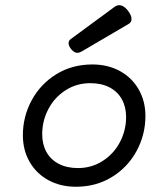

<svg xmlns="http://www.w3.org/2000/svg" viewBox="-20 -711 640 742"><path d="M440.9 -690.9Q457.5 -690.9 473.6 -670.9Q488.3 -651.9 488.3 -637.7Q488.3 -625 477.5 -618.7L294.9 -511.7Q286.1 -506.8 279.3 -506.8Q267.6 -506.8 256.8 -519Q245.1 -532.2 245.1 -544.4Q245.1 -553.7 252.9 -559.6L422.9 -684.6Q431.6 -690.9 440.9 -690.9ZM542 -262.7Q542 -190.9 508.1 -127.9Q474.1 -64.9 412.8 -27.1Q351.6 10.7 273.4 10.7Q213.4 10.7 166.7 -14.9Q120.1 -40.5 94.2 -85.9Q68.4 -131.3 68.4 -188.5Q68.4 -260.3 102.3 -323.2Q136.2 -386.2 197.5 -424.1Q258.8 -461.9 336.9 -461.9Q397 -461.9 443.6 -436.3Q490.2 -410.6 516.1 -365.2Q542 -319.8 542 -262.7ZM143.1 -192.4Q143.1 -153.3 159.4 -123.8Q175.8 -94.2 207 -77.9Q238.3 -61.5 281.2 -61.5Q334 -61.5 376.7 -88.9Q419.4 -116.2 443.4 -161.6Q467.3 -207 467.3 -258.8Q467.3 -297.9 450.9 -327.4Q434.6 -356.9 403.3 -373.3Q372.1 -389.6 329.1 -389.6Q276.4 -389.6 233.6 -362.3Q190.9 -335 167 -289.6Q143.1 -244.1 143.1 -192.4Z"/></svg>

Font: Courier Prime Sans
Style: Italic
Weight: 400
Italic angle: -10°
Designer: Alan Dague-Greene
Foundry: Quote-Unquote Apps
Version: Version 3.020